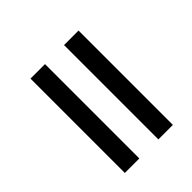

<svg xmlns="http://www.w3.org/2000/svg" viewBox="-23 -592 567 567"><g transform="rotate(45 260.5 -308.5)"><path d="M87.4 -348.1V-408.7H481.4V-348.1ZM87.4 -208V-268.6H481.4V-208Z"/></g></svg>

Font: Elstob 6pt SemiBold
Style: Italic
Weight: 600
Italic angle: -20°
Designer: Peter S. Baker
Version: Version 1.015